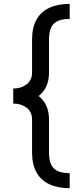

<svg xmlns="http://www.w3.org/2000/svg" viewBox="-20 -821 416 997"><path d="M234.4 -29.3V-200.2Q234.4 -253.9 210.4 -289.8Q186.5 -325.7 144.5 -343.5Q102.5 -361.3 48.8 -361.3V-283.2Q89.4 -283.2 117.9 -262Q146.5 -240.7 146.5 -200.2V-29.3Q146.5 32.7 169.4 74Q192.4 115.2 236.1 135.7Q279.8 156.2 341.8 156.2V78.1Q284.2 78.1 259.3 53.2Q234.4 28.3 234.4 -29.3ZM234.4 -615.2Q234.4 -673.3 259.3 -698Q284.2 -722.7 341.8 -722.7V-800.8Q279.8 -800.8 236.1 -780.3Q192.4 -759.8 169.4 -718.8Q146.5 -677.7 146.5 -615.2V-444.3Q146.5 -404.3 117.9 -382.8Q89.4 -361.3 48.8 -361.3V-283.2Q102.5 -283.2 144.5 -301Q186.5 -318.8 210.4 -354.7Q234.4 -390.6 234.4 -444.3Z"/></svg>

Font: Giphurs SC
Style: Regular
Weight: 400
Version: Version 0.920